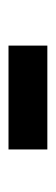

<svg xmlns="http://www.w3.org/2000/svg" viewBox="136 -832 129 440"><g transform="rotate(-90 200.0 -611.5)"><path d="M78 -567V-656H316V-567Z"/></g></svg>

Font: Inconsolata Condensed Black
Style: Regular
Weight: 900
Width: 3
Monospace: yes
Designer: Raph Levien, Cyreal, Brenton Simpson
Foundry: Raph Levien, Cyreal, Google
Version: Version 3.001; ttfautohint (v1.8.2.53-6de2)